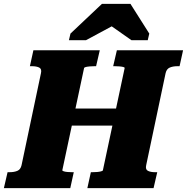

<svg xmlns="http://www.w3.org/2000/svg" viewBox="-56 -969 963 989"><path d="M208 -410H629L610 -322H189ZM-36 0 -17 -82H-7Q17 -82 33.5 -89Q50 -96 55 -118L155 -592Q160 -614 146 -621Q132 -628 108 -628H98L116 -710H458L439 -628H431Q420 -628 407.5 -627Q395 -626 386.5 -624Q378 -622 377 -618L265 -92Q265 -89 272.5 -86.5Q280 -84 292.5 -83Q305 -82 316 -82H324L306 0ZM394 0 412 -82H420Q432 -82 444 -83Q456 -84 465 -86.5Q474 -89 474 -92L586 -618Q587 -622 579 -624Q571 -626 559 -627Q547 -628 535 -628H527L546 -710H887L869 -628H858Q835 -628 818.5 -621Q802 -614 797 -592L697 -118Q692 -96 706 -89Q720 -82 743 -82H754L735 0ZM616 -949H469L307 -796L299 -762H387L569 -860L480 -861L621 -762H705L713 -796Z"/></svg>

Font: Roboto Serif 20pt ExtraBold
Style: Italic
Weight: 800
Italic angle: -10°
Version: Version 1.007